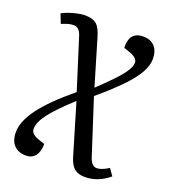

<svg xmlns="http://www.w3.org/2000/svg" viewBox="-139 -632 847 962"><g transform="rotate(20 284.5 -151.0)"><path d="M110 230Q69 230 46 205.5Q23 181 23 137Q23 78 76 7Q129 -64 241 -156L156 -425Q143 -466 113 -466Q94 -466 77 -460Q60 -454 49 -450L30 -499Q43 -507 64.5 -514.5Q86 -522 109 -527Q132 -532 148 -532Q190 -532 210.5 -515Q231 -498 244 -453L317 -207Q372 -259 404.5 -294Q437 -329 451 -353Q465 -377 465 -394Q465 -419 421 -435L389 -446Q386 -532 460 -532Q499 -532 521 -508.5Q543 -485 543 -441Q543 -408 521.5 -369Q500 -330 453 -281Q406 -232 329 -167L424 127Q438 168 465 168Q490 168 528 144L553 180Q494 230 424 230Q389 230 368.5 213.5Q348 197 336 158L255 -114Q171 -37 136 9.5Q101 56 101 91Q101 118 144 133L177 144Q177 185 159.5 207.5Q142 230 110 230Z"/></g></svg>

Font: Literata 7pt
Style: Italic
Weight: 400
Italic angle: -2°
Designer: Latin by Veronika Burian and Jose Scaglione. Greek by Irene Vlachou. Cyrillic by Vera Evstafieva
Foundry: TypeTogether
Version: Version 3.002